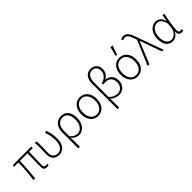

<svg xmlns="http://www.w3.org/2000/svg" viewBox="253 -2127 3676 3676"><g transform="rotate(-45 2091.0 -288.5)"><path d="M463 12Q421 12 401.5 -10.5Q382 -33 382 -82Q382 -105 382.5 -147Q383 -189 384 -239Q385 -289 386 -342Q387 -395 388 -440H181Q181 -330 172 -216Q163 -102 152 3L106 0Q121 -105 130.5 -218Q140 -331 140 -440H25V-476L92 -480H531V-440H431Q429 -393 427.5 -339Q426 -285 425 -234Q424 -183 423.5 -141Q423 -99 423 -76Q423 -27 469 -27Q475 -27 484.5 -28.5Q494 -30 510 -33L517 3Q506 7 493 9.5Q480 12 463 12Z M799 12Q763 12 732 2Q701 -8 678.5 -29.5Q656 -51 643 -85.5Q630 -120 630 -169Q630 -217 632 -263.5Q634 -310 634 -358Q634 -387 633 -415Q632 -443 627 -480H671Q676 -454 676.5 -428.5Q677 -403 677 -372Q677 -348 676 -321.5Q675 -295 674 -268Q673 -241 672 -215.5Q671 -190 671 -169Q671 -129 681.5 -101.5Q692 -74 710 -57.5Q728 -41 751.5 -34Q775 -27 801 -27Q831 -27 857.5 -39.5Q884 -52 903.5 -77.5Q923 -103 934.5 -141.5Q946 -180 946 -233Q946 -293 937 -353Q928 -413 902 -480L946 -492Q970 -426 981 -362.5Q992 -299 992 -233Q992 -172 976.5 -126Q961 -80 935 -49.5Q909 -19 874 -3.5Q839 12 799 12Z M1142 180V-255Q1142 -314 1158 -358.5Q1174 -403 1202 -432.5Q1230 -462 1266 -477Q1302 -492 1343 -492Q1441 -492 1490.5 -426Q1540 -360 1540 -247Q1540 -186 1523.5 -138Q1507 -90 1479 -56.5Q1451 -23 1415.5 -5.5Q1380 12 1343 12Q1299 12 1260.5 -4.5Q1222 -21 1184 -65Q1185 -30 1185.5 -0.5Q1186 29 1186 57.5Q1186 86 1186.5 115.5Q1187 145 1187 180ZM1340 -27Q1372 -27 1400 -43Q1428 -59 1449 -88Q1470 -117 1482 -157.5Q1494 -198 1494 -247Q1494 -291 1485.5 -329Q1477 -367 1458.5 -394.5Q1440 -422 1411 -437.5Q1382 -453 1341 -453Q1311 -453 1282.5 -440.5Q1254 -428 1232.5 -402.5Q1211 -377 1198 -338Q1185 -299 1185 -245V-108Q1226 -57 1264.5 -42Q1303 -27 1340 -27Z M1854 12Q1809 12 1771 -4.5Q1733 -21 1704.5 -53.5Q1676 -86 1660 -132.5Q1644 -179 1644 -239Q1644 -300 1660 -347Q1676 -394 1704.5 -426.5Q1733 -459 1771 -475.5Q1809 -492 1854 -492Q1899 -492 1937 -475.5Q1975 -459 2003.5 -426.5Q2032 -394 2048 -347Q2064 -300 2064 -239Q2064 -179 2048 -132.5Q2032 -86 2003.5 -53.5Q1975 -21 1937 -4.5Q1899 12 1854 12ZM1854 -27Q1892 -27 1922.5 -42Q1953 -57 1974 -85Q1995 -113 2006.5 -152Q2018 -191 2018 -239Q2018 -287 2006.5 -326.5Q1995 -366 1974 -394Q1953 -422 1922.5 -437.5Q1892 -453 1854 -453Q1816 -453 1785.5 -437.5Q1755 -422 1734 -394Q1713 -366 1701.5 -326.5Q1690 -287 1690 -239Q1690 -191 1701.5 -152Q1713 -113 1734 -85Q1755 -57 1785.5 -42Q1816 -27 1854 -27Z M2205 180V-506Q2205 -555 2216 -596Q2227 -637 2249.5 -667Q2272 -697 2306 -714Q2340 -731 2386 -731Q2418 -731 2447.5 -720.5Q2477 -710 2499.5 -689Q2522 -668 2535.5 -637Q2549 -606 2549 -564Q2549 -507 2521.5 -462.5Q2494 -418 2444 -387V-383Q2525 -374 2568.5 -322Q2612 -270 2612 -189Q2612 -143 2597 -106Q2582 -69 2556.5 -42.5Q2531 -16 2497 -2Q2463 12 2426 12Q2377 12 2330.5 -6Q2284 -24 2246 -66Q2248 -3 2248.5 56.5Q2249 116 2249 180ZM2421 -27Q2451 -27 2477.5 -38.5Q2504 -50 2523.5 -71.5Q2543 -93 2554.5 -123Q2566 -153 2566 -191Q2566 -260 2526 -305.5Q2486 -351 2404 -351Q2376 -351 2348 -345L2339 -383Q2383 -393 2414.5 -412Q2446 -431 2466 -456Q2486 -481 2495 -508.5Q2504 -536 2504 -562Q2504 -595 2494.5 -619.5Q2485 -644 2469 -660.5Q2453 -677 2432 -685Q2411 -693 2387 -693Q2324 -693 2286.5 -643Q2249 -593 2248 -493V-112Q2287 -62 2332 -44.5Q2377 -27 2421 -27Z M2922 12Q2877 12 2839 -4.5Q2801 -21 2772.5 -53.5Q2744 -86 2728 -132.5Q2712 -179 2712 -239Q2712 -300 2728 -347Q2744 -394 2772.5 -426.5Q2801 -459 2839 -475.5Q2877 -492 2922 -492Q2967 -492 3005 -475.5Q3043 -459 3071.5 -426.5Q3100 -394 3116 -347Q3132 -300 3132 -239Q3132 -179 3116 -132.5Q3100 -86 3071.5 -53.5Q3043 -21 3005 -4.5Q2967 12 2922 12ZM2922 -27Q2960 -27 2990.5 -42Q3021 -57 3042 -85Q3063 -113 3074.5 -152Q3086 -191 3086 -239Q3086 -287 3074.5 -326.5Q3063 -366 3042 -394Q3021 -422 2990.5 -437.5Q2960 -453 2922 -453Q2884 -453 2853.5 -437.5Q2823 -422 2802 -394Q2781 -366 2769.5 -326.5Q2758 -287 2758 -239Q2758 -191 2769.5 -152Q2781 -113 2802 -85Q2823 -57 2853.5 -42Q2884 -27 2922 -27ZM2901 -567 2949 -757 3000 -747 2934 -559Z M3244 7 3198 0 3409 -496 3401 -521Q3374 -604 3346 -648Q3318 -692 3271 -692Q3252 -692 3238 -687Q3224 -682 3213 -676L3199 -715Q3213 -721 3231 -726Q3249 -731 3275 -731Q3307 -731 3331.5 -717Q3356 -703 3375.5 -676Q3395 -649 3411 -610Q3427 -571 3444 -520L3632 0H3587L3431 -443H3427Z M3874 12Q3834 12 3801 -3Q3768 -18 3744 -48Q3720 -78 3707 -123Q3694 -168 3694 -228Q3694 -291 3711 -340Q3728 -389 3757 -423Q3786 -457 3824 -474.5Q3862 -492 3903 -492Q3927 -492 3951 -484.5Q3975 -477 3996 -460Q4017 -443 4034 -415.5Q4051 -388 4060 -348H4063L4086 -480H4130Q4120 -429 4109.5 -374Q4099 -319 4090.5 -265.5Q4082 -212 4076.5 -164Q4071 -116 4071 -80Q4071 -56 4085 -41.5Q4099 -27 4119 -27Q4128 -27 4137 -29.5Q4146 -32 4154 -35L4162 1Q4154 5 4142 8.5Q4130 12 4113 12Q4075 12 4051.5 -15Q4028 -42 4036 -96H4033Q3974 12 3874 12ZM3880 -27Q3908 -27 3935.5 -41Q3963 -55 3984.5 -79.5Q4006 -104 4020 -136Q4034 -168 4037 -204L4045 -298Q4033 -348 4016.5 -378.5Q4000 -409 3981 -425.5Q3962 -442 3942 -447.5Q3922 -453 3904 -453Q3872 -453 3842.5 -438Q3813 -423 3790.5 -394.5Q3768 -366 3754 -324Q3740 -282 3740 -228Q3740 -135 3777 -81Q3814 -27 3880 -27Z"/></g></svg>

Font: hySource Sans Pro Light
Style: Regular
Weight: 300
Designer: Paul D. Hunt
Foundry: Adobe Systems Incorporated
Version: Version 2.021;PS 2.000;hotconv 1.0.86;makeotf.lib2.5.63406